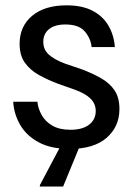

<svg xmlns="http://www.w3.org/2000/svg" viewBox="-20 -532 490 702"><path d="M235 12.5Q165.8 12.5 120.8 -12.1Q75.8 -36.7 53.3 -76.2Q30.8 -115.8 28.3 -160H116.7Q119.2 -135 132.5 -111.2Q145.8 -87.5 171.7 -72.5Q197.5 -57.5 237.5 -57.5Q281.7 -57.5 305.8 -76.2Q330 -95 330 -125.8Q330 -152.5 311.2 -171.2Q292.5 -190 253.3 -204.2L194.2 -225Q154.2 -240 122.1 -257.9Q90 -275.8 70.8 -302.9Q51.7 -330 51.7 -371.7Q51.7 -435.8 97.5 -474.2Q143.3 -512.5 223.3 -512.5Q280.8 -512.5 318.8 -492.5Q356.7 -472.5 376.7 -437.9Q396.7 -403.3 400 -360H315Q311.7 -391.7 290 -417.1Q268.3 -442.5 219.2 -442.5Q180 -442.5 159.2 -425.4Q138.3 -408.3 138.3 -379.2Q138.3 -350.8 158.3 -332.5Q178.3 -314.2 218.3 -299.2L277.5 -279.2Q317.5 -264.2 349.2 -246.2Q380.8 -228.3 398.8 -201.7Q416.7 -175 416.7 -133.3Q416.7 -69.2 370 -28.3Q323.3 12.5 235 12.5ZM210.8 150H125.8V145L202.5 0H272.5Z"/></svg>

Font: Familjen Grotesk Variable
Style: Regular
Weight: 400
Designer: Anders Wikstroem, Jonas Baeckman, Matilda Gysing, Kristian Moeller
Foundry: Familjen STHLM AB
Version: Version 2.000